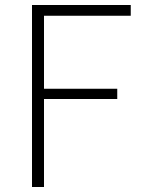

<svg xmlns="http://www.w3.org/2000/svg" viewBox="-20 -748 565 768"><path d="M108 0V-728H503V-685H156V-393H449V-352H156V0Z"/></svg>

Font: Noto Sans HK Thin ExtraLight
Style: Regular
Weight: 250
Version: Version 2.004-H2;hotconv 1.0.118;makeotfexe 2.5.65603